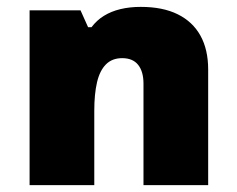

<svg xmlns="http://www.w3.org/2000/svg" viewBox="-20 -538 689 558"><path d="M66 0V-508H214L236 -459H246Q261 -479 282 -492Q303 -505 330 -511.5Q357 -518 389 -518Q453 -518 496.5 -496.5Q540 -475 562.5 -434.5Q585 -394 585 -336V0H397V-295Q397 -330 381.5 -349.5Q366 -369 335 -369Q306 -369 288 -351Q270 -333 262 -299Q254 -265 254 -216V0Z"/></svg>

Font: Noto Sans Armenian Black
Style: Regular
Weight: 900
Version: Version 2.007